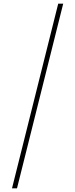

<svg xmlns="http://www.w3.org/2000/svg" viewBox="-20 -853 407 1039"><path d="M295 -833H322L72 166H45Z"/></svg>

Font: Noto Sans Devanagari UI SemiCondensed Thin
Style: Regular
Weight: 100
Width: 4
Designer: Jelle Bosma - Monotype Design Team
Foundry: Monotype Imaging Inc.
Version: Version 2.004